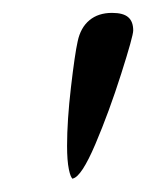

<svg xmlns="http://www.w3.org/2000/svg" viewBox="-20 -647 251 292"><path d="M150.4 -627.4Q129.4 -627.4 116 -616.2Q102.5 -605 98.1 -584Q93.8 -564.9 87.9 -514.2Q82 -463.4 82 -425.3Q82 -402.8 84.7 -389.6Q87.4 -376.5 90.8 -375V-375.5Q104 -378.4 125 -427.7Q146 -477.1 164.3 -534.7Q182.6 -592.3 182.6 -600.6Q182.6 -614.3 175 -620.8Q167.5 -627.4 150.4 -627.4Z"/></svg>

Font: Radley
Style: Italic
Weight: 400
Italic angle: -12°
Designer: Vernon Adams
Foundry: Vernon Adams
Version: Version 1.003; ttfautohint (v1.6)